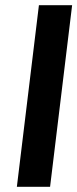

<svg xmlns="http://www.w3.org/2000/svg" viewBox="-20 -720 298 740"><path d="M130 -700H258L173 0H45Z"/></svg>

Font: Haskoy Bold
Style: Italic
Weight: 700
Designer: Ertekin Erdin
Foundry: Ertekin Erdin
Version: Version 2.000; ttfautohint (v1.8.4.7-5d5b)